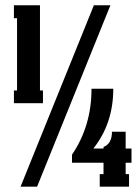

<svg xmlns="http://www.w3.org/2000/svg" viewBox="-20 -700 516 720"><path d="M129.9 -360.8H141.1V-313H32.2V-360.8H43.9V-631.8H32.2V-680.2H129.9ZM57.1 0 332 -680.2H394L119.1 0ZM473.1 -143.1V-89.8H451.2V-46.9H463.9V0H354V-46.9H368.2V-89.8H250V-120.1Q323.2 -227.5 323.2 -367.2H404.8Q404.8 -236.8 330.1 -143.1H368.2V-148.9Q399.9 -161.1 399.9 -206.1H451.2V-143.1Z"/></svg>

Font: Margherita Bold
Style: Regular
Weight: 700
Designer: James Puckett
Foundry: Dunwich Type Founders
Version: Version 1.008;hotconv 1.0.109;makeotfexe 2.5.65596